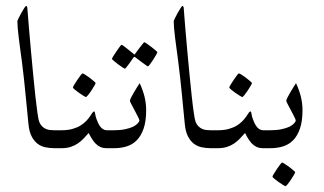

<svg xmlns="http://www.w3.org/2000/svg" viewBox="-20 -504 1103 653"><path d="M210 -30.8Q210 -24.9 209.2 -19.5Q208.5 -14.2 205.8 -9.8Q203.1 -5.4 197.8 -2.7Q192.4 0 183.1 0H165Q148.9 0 134 -3.2Q119.1 -6.3 107.2 -15.6Q95.2 -24.9 87.2 -41Q79.1 -57.1 76.7 -83Q74.7 -102.5 72.3 -127.7Q69.8 -152.8 67.1 -180.7Q64.5 -208.5 61.3 -237.3Q58.1 -266.1 54.7 -293Q51.8 -315.4 48.8 -336.7Q45.9 -357.9 43.7 -376Q41.5 -394 40.3 -408.2Q39.1 -422.4 39.1 -431.2Q39.1 -433.6 43.2 -442.1Q47.4 -450.7 52.5 -460Q57.6 -469.2 62.5 -476.6Q67.4 -483.9 68.8 -483.9Q69.8 -483.9 71.5 -481.9Q73.2 -480 73.2 -474.1Q75.2 -446.8 78.4 -409.7Q81.5 -372.6 85.2 -332Q88.9 -291.5 92.8 -251Q96.7 -210.4 100.3 -176.8Q104 -143.1 107.4 -119.4Q110.8 -95.7 113.8 -88.9Q117.7 -79.6 123.5 -74Q129.4 -68.4 136.2 -65.4Q143.1 -62.5 150.4 -61.8Q157.7 -61 165 -61H183.1Q192.4 -61 197.8 -58.3Q203.1 -55.7 205.8 -51.5Q208.5 -47.4 209.2 -42Q210 -36.6 210 -30.8Z M389.6 -30.8Q389.6 -24.9 388.9 -19.5Q388.2 -14.2 385.5 -9.8Q382.8 -5.4 377.4 -2.7Q372.1 0 362.8 0H343.8Q330.1 0 320.8 -4.4Q311.5 -8.8 303.7 -17.1Q298.3 -22.9 292 -33Q285.6 -43 281.7 -51.8Q272.9 -42 264.2 -32.7Q255.4 -23.4 244.6 -16.1Q233.9 -8.8 220.5 -4.4Q207 0 189 0H170.9Q161.6 0 156.2 -2.7Q150.9 -5.4 148.2 -9.8Q145.5 -14.2 144.8 -19.5Q144 -24.9 144 -30.8Q144 -36.6 144.8 -42Q145.5 -47.4 148.2 -51.5Q150.9 -55.7 156.2 -58.3Q161.6 -61 170.9 -61H189Q210.9 -61 227.1 -65.7Q243.2 -70.3 254.6 -77.6Q266.1 -85 273.7 -93Q281.2 -101.1 286.1 -108.4Q291 -115.7 294.2 -120.4Q297.4 -125 299.8 -125Q302.7 -125 303.7 -116.7Q304.7 -108.4 308.6 -98.1Q310.5 -92.3 313.7 -85.7Q316.9 -79.1 321 -73.5Q325.2 -67.9 330.8 -64.5Q336.4 -61 343.8 -61H362.8Q372.1 -61 377.4 -58.3Q382.8 -55.7 385.5 -51.5Q388.2 -47.4 388.9 -42Q389.6 -36.6 389.6 -30.8ZM305.2 -221.7Q305.2 -219.7 300.8 -212.2Q296.4 -204.6 290.8 -196Q285.2 -187.5 279.5 -180.7Q273.9 -173.8 272 -173.8Q271 -173.8 263.9 -178.2Q256.8 -182.6 248.8 -188.2Q240.7 -193.8 234.4 -199.2Q228 -204.6 228 -206.5Q228 -208.5 232.7 -216.1Q237.3 -223.6 242.9 -232.2Q248.5 -240.7 253.9 -247.6Q259.3 -254.4 260.7 -254.4Q262.7 -254.4 270 -249.8Q277.3 -245.1 285.2 -239.3Q293 -233.4 299.1 -228Q305.2 -222.7 305.2 -221.7Z M477.1 -128.9Q477.1 -91.8 468.5 -66.9Q460 -42 445.3 -27.1Q430.7 -12.2 410.9 -6.1Q391.1 0 368.2 0H350.1Q340.8 0 335.4 -2.7Q330.1 -5.4 327.4 -9.8Q324.7 -14.2 324 -19.5Q323.2 -24.9 323.2 -30.8Q323.2 -36.6 324 -42Q324.7 -47.4 327.4 -51.5Q330.1 -55.7 335.4 -58.3Q340.8 -61 350.1 -61H368.2Q389.2 -61 405.5 -64.5Q421.9 -67.9 433.1 -73.2Q443.4 -78.6 448.7 -84.7Q454.1 -90.8 454.1 -94.2Q454.1 -97.2 449 -107.2Q443.8 -117.2 438 -128.4Q432.1 -139.6 427 -149.2Q421.9 -158.7 421.9 -161.1Q421.9 -164.6 426.5 -173.6Q431.2 -182.6 437 -192.4Q442.9 -202.1 448.2 -210.7Q453.6 -219.2 455.1 -221.2Q466.3 -196.8 471.7 -174.6Q477.1 -152.3 477.1 -128.9ZM515.1 -326.7Q515.1 -324.7 510.7 -316.9Q506.3 -309.1 500.7 -300.5Q495.1 -292 490 -285.2Q484.9 -278.3 482.9 -278.3Q481.9 -278.3 475.3 -283Q468.8 -287.6 460.9 -293.5Q452.1 -299.8 440.9 -308.6Q439 -310.5 437.5 -310.5Q436 -310.5 434.1 -308.6Q426.8 -297.9 420.9 -289.6Q415.5 -282.2 410.9 -276.4Q406.2 -270.5 404.8 -270.5Q403.3 -270.5 396.2 -275.1Q389.2 -279.8 381.3 -285.6Q373.5 -291.5 367.2 -296.9Q360.8 -302.2 360.8 -303.7Q360.8 -305.7 365.5 -313.2Q370.1 -320.8 376 -329.3Q381.8 -337.9 387 -344.7Q392.1 -351.6 393.1 -351.6Q395.5 -351.6 401.9 -346.7Q408.2 -341.8 415 -336.4Q423.3 -330.1 433.1 -321.8Q436 -318.8 437.5 -318.8Q439 -318.8 440.9 -322.8Q448.2 -333 454.6 -341.3Q460 -348.1 464.8 -354.2Q469.7 -360.4 470.7 -360.4Q472.2 -360.4 479.5 -355.5Q486.8 -350.6 494.6 -344.5Q502.4 -338.4 508.8 -333Q515.1 -327.6 515.1 -326.7Z M741.7 -30.8Q741.7 -24.9 741 -19.5Q740.2 -14.2 737.5 -9.8Q734.9 -5.4 729.5 -2.7Q724.1 0 714.8 0H696.8Q680.7 0 665.8 -3.2Q650.9 -6.3 638.9 -15.6Q627 -24.9 618.9 -41Q610.8 -57.1 608.4 -83Q606.4 -102.5 604 -127.7Q601.6 -152.8 598.9 -180.7Q596.2 -208.5 593 -237.3Q589.8 -266.1 586.4 -293Q583.5 -315.4 580.6 -336.7Q577.6 -357.9 575.4 -376Q573.2 -394 572 -408.2Q570.8 -422.4 570.8 -431.2Q570.8 -433.6 575 -442.1Q579.1 -450.7 584.2 -460Q589.4 -469.2 594.2 -476.6Q599.1 -483.9 600.6 -483.9Q601.6 -483.9 603.3 -481.9Q605 -480 605 -474.1Q606.9 -446.8 610.1 -409.7Q613.3 -372.6 616.9 -332Q620.6 -291.5 624.5 -251Q628.4 -210.4 632.1 -176.8Q635.7 -143.1 639.2 -119.4Q642.6 -95.7 645.5 -88.9Q649.4 -79.6 655.3 -74Q661.1 -68.4 668 -65.4Q674.8 -62.5 682.1 -61.8Q689.5 -61 696.8 -61H714.8Q724.1 -61 729.5 -58.3Q734.9 -55.7 737.5 -51.5Q740.2 -47.4 741 -42Q741.7 -36.6 741.7 -30.8Z M921.4 -30.8Q921.4 -24.9 920.7 -19.5Q919.9 -14.2 917.2 -9.8Q914.6 -5.4 909.2 -2.7Q903.8 0 894.5 0H875.5Q861.8 0 852.5 -4.4Q843.3 -8.8 835.4 -17.1Q830.1 -22.9 823.7 -33Q817.4 -43 813.5 -51.8Q804.7 -42 795.9 -32.7Q787.1 -23.4 776.4 -16.1Q765.6 -8.8 752.2 -4.4Q738.8 0 720.7 0H702.6Q693.4 0 688 -2.7Q682.6 -5.4 679.9 -9.8Q677.2 -14.2 676.5 -19.5Q675.8 -24.9 675.8 -30.8Q675.8 -36.6 676.5 -42Q677.2 -47.4 679.9 -51.5Q682.6 -55.7 688 -58.3Q693.4 -61 702.6 -61H720.7Q742.7 -61 758.8 -65.7Q774.9 -70.3 786.4 -77.6Q797.9 -85 805.4 -93Q813 -101.1 817.9 -108.4Q822.8 -115.7 825.9 -120.4Q829.1 -125 831.5 -125Q834.5 -125 835.4 -116.7Q836.4 -108.4 840.3 -98.1Q842.3 -92.3 845.5 -85.7Q848.6 -79.1 852.8 -73.5Q856.9 -67.9 862.5 -64.5Q868.2 -61 875.5 -61H894.5Q903.8 -61 909.2 -58.3Q914.6 -55.7 917.2 -51.5Q919.9 -47.4 920.7 -42Q921.4 -36.6 921.4 -30.8ZM836.9 -221.7Q836.9 -219.7 832.5 -212.2Q828.1 -204.6 822.5 -196Q816.9 -187.5 811.3 -180.7Q805.7 -173.8 803.7 -173.8Q802.7 -173.8 795.7 -178.2Q788.6 -182.6 780.5 -188.2Q772.5 -193.8 766.1 -199.2Q759.8 -204.6 759.8 -206.5Q759.8 -208.5 764.4 -216.1Q769 -223.6 774.7 -232.2Q780.3 -240.7 785.6 -247.6Q791 -254.4 792.5 -254.4Q794.4 -254.4 801.8 -249.8Q809.1 -245.1 816.9 -239.3Q824.7 -233.4 830.8 -228Q836.9 -222.7 836.9 -221.7Z M1008.8 -128.9Q1008.8 -91.8 1000.2 -66.9Q991.7 -42 977.1 -27.1Q962.4 -12.2 942.6 -6.1Q922.9 0 899.9 0H881.8Q872.6 0 867.2 -2.7Q861.8 -5.4 859.1 -9.8Q856.4 -14.2 855.7 -19.5Q855 -24.9 855 -30.8Q855 -36.6 855.7 -42Q856.4 -47.4 859.1 -51.5Q861.8 -55.7 867.2 -58.3Q872.6 -61 881.8 -61H899.9Q920.9 -61 937.3 -64.5Q953.6 -67.9 964.8 -73.2Q975.1 -78.6 980.5 -84.7Q985.8 -90.8 985.8 -94.2Q985.8 -97.2 980.7 -107.2Q975.6 -117.2 969.7 -128.4Q963.9 -139.6 958.7 -149.2Q953.6 -158.7 953.6 -161.1Q953.6 -164.6 958.3 -173.6Q962.9 -182.6 968.8 -192.4Q974.6 -202.1 980 -210.7Q985.4 -219.2 986.8 -221.2Q998 -196.8 1003.4 -174.6Q1008.8 -152.3 1008.8 -128.9ZM983.9 81.5Q983.9 83.5 979.5 91.1Q975.1 98.6 969.5 107.2Q963.9 115.7 958.3 122.6Q952.6 129.4 950.7 129.4Q949.7 129.4 942.6 125Q935.5 120.6 927.5 115Q919.4 109.4 913.1 104Q906.7 98.6 906.7 96.7Q906.7 94.7 911.4 87.2Q916 79.6 921.6 71Q927.2 62.5 932.6 55.7Q938 48.8 939.5 48.8Q941.4 48.8 948.7 53.5Q956.1 58.1 963.9 64Q971.7 69.8 977.8 75.2Q983.9 80.6 983.9 81.5Z"/></svg>

Font: Scheherazade
Style: Regular
Weight: 400
Designer: SIL International
Foundry: SIL International
Version: Version 2.100 (build 932/914)